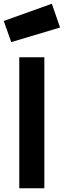

<svg xmlns="http://www.w3.org/2000/svg" viewBox="-36 -1006 341 1026"><path d="M67 0V-700H201V0ZM-16 -894 241 -986 285 -859 24 -781Z"/></svg>

Font: TitilliumText22L Xb
Style: Bold
Weight: 400
Designer: Campivisivi
Foundry: Campivisivi
Version: 1.000